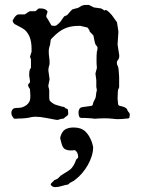

<svg xmlns="http://www.w3.org/2000/svg" viewBox="-20 -476 573 775"><path d="M107.4 -3.4Q94.2 0 81.5 1.2Q68.8 2.4 55.2 2.4L42.5 3.4Q36.6 3.4 35.2 1.5Q31.7 -2.9 28.8 -8.1Q25.9 -13.2 25.9 -21Q25.9 -26.4 28.8 -31.2Q31.7 -36.1 35.2 -38.1Q40.5 -40 44.9 -40.3Q49.3 -40.5 53.7 -40.5Q58.1 -40.5 62 -41.3Q65.9 -42 70.3 -43Q81.5 -47.4 87.9 -52.7Q94.2 -58.1 97.7 -64.2Q101.1 -70.3 101.8 -76.7Q102.5 -83 102.5 -89.4L101.1 -115.7Q100.1 -116.7 98.6 -119.9Q97.2 -123 95.7 -124L93.3 -131.8Q93.3 -136.7 97.2 -139.2Q101.1 -141.6 101.1 -148.4L97.7 -172.4Q97.7 -180.2 98.6 -188.2Q99.6 -196.3 105 -202.6V-236.3L101.1 -246.6L107.4 -267.1V-280.3Q107.4 -292.5 105.5 -305.2Q103.5 -317.9 98.9 -328.9Q94.2 -339.8 86.2 -349.1Q78.1 -358.4 66.4 -364.3L42.5 -377Q38.6 -377.9 35.2 -382.8Q31.7 -387.7 30.8 -392.1Q31.7 -394.5 34.2 -398.9Q36.6 -403.3 39.8 -407.5Q43 -411.6 47.1 -414.8Q51.3 -418 55.2 -418H79.6Q80.1 -418 82.5 -419.4Q85 -420.9 87.4 -422.6Q89.8 -424.3 92.3 -426Q94.7 -427.7 95.7 -428.2Q96.2 -428.7 98.6 -429.7Q99.6 -430.2 101.1 -430.7H123Q123.5 -431.2 125.2 -432.6Q127 -434.1 129.4 -436Q131.8 -438 134.8 -440.9Q135.7 -441.9 139.6 -441.9Q143.6 -441.9 147.5 -441.9Q149.4 -441.9 153.6 -441.2Q157.7 -440.4 161.9 -438.5Q166 -436.5 168.9 -433.8Q171.9 -431.2 171.9 -427.2Q171.9 -426.8 171.6 -426.8Q171.4 -426.8 171.4 -426.3L170.9 -425.8Q170.9 -424.8 169.2 -419.4Q167.5 -414.1 167 -413.1V-408.2Q167 -407.2 168.5 -405Q169.9 -402.8 171.4 -400.6Q172.9 -398.4 174.1 -396.7Q175.3 -395 175.3 -394.5L185.5 -377Q186.5 -373 191.4 -372.3Q196.3 -371.6 199.7 -371.6Q206.5 -371.6 212.4 -377.2Q218.3 -382.8 222.7 -386.7L237.8 -408.2L238.8 -409.2Q240.2 -410.6 240.2 -410.6Q241.2 -410.6 245.6 -412.6Q250 -414.6 251.5 -415.5Q252 -416 254.9 -419.4Q257.8 -422.9 261.2 -426.8Q264.6 -430.7 267.6 -433.8Q270.5 -437 271.5 -437.5Q272 -438 275.1 -439Q278.3 -439.9 282 -440.9Q285.6 -441.9 288.8 -442.6Q292 -443.4 292.5 -443.4Q298.8 -445.8 302.2 -448.2Q305.7 -450.7 308.8 -452.4Q312 -454.1 316.4 -455.1Q320.8 -456.1 329.1 -456.1H338.9L359.4 -445.8Q359.9 -445.8 362.3 -445.6Q364.7 -445.3 367.7 -444.8Q370.6 -444.3 373 -444.1Q375.5 -443.8 376.5 -443.4Q378.4 -443.4 384 -442.6Q389.6 -441.9 389.6 -440.9Q390.6 -440.9 395 -438.2Q399.4 -435.5 400.9 -433.1Q401.4 -433.1 403.3 -434.6Q405.3 -436 406.7 -436Q413.6 -433.6 419.9 -427.2Q426.3 -420.9 430.2 -416.5Q432.6 -413.6 436.3 -408.4Q439.9 -403.3 443.4 -398.4Q446.8 -393.6 449.5 -389.9Q452.1 -386.2 452.1 -386.2Q452.1 -385.7 452.9 -381.3Q453.6 -377 454.6 -370.8Q455.6 -364.7 456.5 -358.4Q457.5 -352.1 458 -348.1L454.6 -296.4L461.4 -252.4Q461.4 -244.6 460 -240.7Q458.5 -236.8 456.5 -234.4Q454.6 -231.9 453.1 -229.7Q451.7 -227.5 451.7 -223.1Q451.7 -216.3 454.3 -211.4Q457 -206.5 458 -201.2Q458 -200.2 458.5 -195.8Q459 -191.4 459.5 -185.3Q460 -179.2 460.4 -173.1Q460.9 -167 460.9 -163.1V-123.5Q457.5 -116.7 456.5 -113Q455.6 -109.4 455.6 -104L454.6 -78.6L456.5 -57.6Q456.5 -56.2 457.3 -54Q458 -51.8 459 -50.8Q462.4 -48.3 471.4 -46.9Q480.5 -45.4 488.8 -39.6L492.7 -35.6Q494.1 -28.8 499 -23.9Q503.9 -19 503.9 -13.7Q503.9 -8.3 502.7 -2.9Q501.5 2.4 494.6 2.4H492.7Q482.9 3.4 474.6 4.2Q466.3 4.9 456.5 4.9Q452.1 4.9 446.8 4.6Q441.4 4.4 436 3.4Q427.2 2.4 419.2 2Q411.1 1.5 403.3 1.5Q392.6 1.5 382.1 2Q371.6 2.4 360.4 3.4Q357.9 2.4 354.2 2Q350.6 1.5 346.7 1.5Q339.8 1.5 333.5 0.7Q327.1 0 321.3 0H308.6Q301.8 0 299.3 -6.3Q296.9 -12.7 296.9 -23.4Q296.9 -30.3 300.8 -36.6Q304.7 -43 314.5 -43.9L346.7 -48.3Q353.5 -48.8 354.7 -54.4Q356 -60.1 356.9 -63.5L359.4 -68.4Q362.8 -74.2 364.3 -77.9Q365.7 -81.5 366.5 -84.7Q367.2 -87.9 367.4 -91.8Q367.7 -95.7 368.7 -102.1L371.1 -112.3L368.7 -125V-152.8L365.2 -179.2L371.1 -201.7Q370.1 -210 369.9 -218Q369.6 -226.1 369.6 -234.9Q369.6 -243.2 369.9 -251.7Q370.1 -260.3 371.1 -268.6Q373 -272.9 373.3 -276.1Q373.5 -279.3 373.5 -286.1Q373 -287.1 369.1 -291.7Q365.2 -296.4 365.2 -297.4Q364.3 -298.8 363 -304Q361.8 -309.1 360.6 -314.9Q359.4 -320.8 358.4 -326.2Q357.4 -331.5 356.9 -333Q356.4 -333.5 354.2 -335.9Q352.1 -338.4 349.6 -340.8Q347.2 -343.3 345 -345.5Q342.8 -347.7 342.3 -348.1Q342.3 -348.6 341.3 -352.5Q340.3 -356.4 338.9 -356.4Q337.9 -357.9 336.4 -360.6Q335 -363.3 334 -364.3Q332.5 -364.7 328.1 -366Q323.7 -367.2 319.1 -368.2Q314.5 -369.1 310.3 -370.1Q306.2 -371.1 304.7 -371.6H298.3Q270 -371.6 248.8 -364Q227.5 -356.4 206.5 -337.9Q204.6 -336.4 201.2 -333Q197.8 -329.6 194.3 -326.2Q190.9 -322.8 188.2 -320.1Q185.5 -317.4 185.5 -316.9Q185.1 -316.4 184.6 -313.5Q184.1 -310.5 183.6 -307.1Q183.1 -303.7 182.9 -300.8Q182.6 -297.9 182.6 -297.4Q180.7 -290.5 178.7 -284.2Q176.8 -277.8 176.8 -269.5Q176.8 -255.4 178.5 -245.1Q180.2 -234.9 180.2 -222.2Q180.2 -214.4 177.7 -208.3Q175.3 -202.1 175.3 -190.9L180.2 -156.2L175.3 -131.8V-125Q176.3 -124 177.5 -118.7Q178.7 -113.3 178.7 -112.3V-81.1L180.2 -70.8Q180.7 -69.3 183.1 -67.1Q185.5 -64.9 188.5 -62.7Q191.4 -60.5 193.8 -58.8Q196.3 -57.1 197.3 -56.6Q198.2 -55.7 201.4 -54.4Q204.6 -53.2 208.5 -52Q212.4 -50.8 216.1 -49.8Q219.7 -48.8 221.7 -48.3Q225.6 -46.4 228.5 -45.9Q231.4 -45.4 234.1 -45.2Q236.8 -44.9 239 -43.9Q241.2 -43 243.7 -39.6Q245.1 -38.1 247.1 -37.8Q249 -37.6 250.7 -36.9Q252.4 -36.1 253.4 -34.7Q254.4 -33.2 254.4 -29.8L255.4 -18.6Q255.4 -14.6 253.9 -12Q252.4 -9.3 247.1 -5.9Q242.7 -3.4 240 0Q237.3 3.4 231.9 3.4Q226.6 3.4 221.2 5.6Q215.8 7.8 213.4 7.8H207.5Q187 4.4 164.8 -0.2Q142.6 -4.9 120.1 -4.9ZM184.6 268.6Q184.6 267.6 185.1 266.6Q186 264.6 187 263.7L199.7 251Q200.2 251 202.4 250Q204.6 249 207.3 247.8Q210 246.6 211.9 245.4Q213.9 244.1 214.4 243.7Q215.3 242.7 219.5 238.5Q223.6 234.4 224.6 233.4Q230.5 229 237.3 225.1Q244.1 221.2 250.7 217Q257.3 212.9 263.7 207.8Q270 202.6 274.4 195.3Q274.9 194.8 276.4 192.4Q277.8 189.9 279.5 186.8Q281.2 183.6 282.7 180.4Q284.2 177.2 284.7 175.3Q285.2 175.3 286.1 171.9Q286.6 170.4 287.1 168.5Q288.1 167.5 291.5 164.3Q294.9 161.1 294.9 160.6Q295.4 160.2 295.4 158.2Q295.4 156.2 295.4 155.3Q295.4 148.4 292 141.1Q288.6 133.8 282.2 129.9Q273.4 131.3 264.6 131.3Q253.4 131.3 244.1 127Q234.9 122.6 230.5 109.4Q230 108.9 229 105.2Q228 101.6 226.8 97.2Q225.6 92.8 224.6 88.4Q223.6 84 223.1 81.5V79.1Q229 55.7 242.2 47.1Q255.4 38.6 277.3 38.6Q307.1 38.6 323.7 54Q340.3 69.3 350.6 97.2Q350.6 97.2 351.3 99.6Q352.1 102.1 353 105.5Q354 108.9 354.7 112.3Q355.5 115.7 356 117.7Q356 135.7 350.1 154.5Q344.2 173.3 334.2 190.7Q324.2 208 311.3 223.1Q298.3 238.3 284.7 248.5Q277.8 254.9 269.8 258.1Q261.7 261.2 255.4 268.6Q241.7 271 228.3 275.1Q214.8 279.3 202.1 279.3Q196.8 279.3 191.7 276.6Q186.5 273.9 184.6 268.6Z"/></svg>

Font: IM FELL English
Style: Regular
Weight: 400
Designer: Igino Marini
Foundry: Igino Marini
Version: 3.00